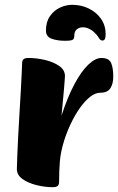

<svg xmlns="http://www.w3.org/2000/svg" viewBox="-20 -765 491 798"><path d="M198.4 13Q166 13 131.5 4.3Q96.9 -4.3 73.5 -20.9Q50.1 -37.5 50.1 -62.3Q50.1 -80.7 51.8 -117Q53.4 -153.3 55.6 -199.7Q57.9 -246.1 61 -294.3Q64.1 -342.5 66.4 -386Q68.6 -429.6 70.2 -460.4Q71.9 -491.3 71.9 -501.6Q71.9 -513.2 77.5 -518.6Q83.2 -524 98.7 -524Q132.4 -524 167.3 -515.7Q202.2 -507.4 226.1 -490.8Q250 -474.3 250 -448.7Q250 -442.2 248.7 -428.6Q247.5 -414.9 246.1 -396.5Q244.7 -378.1 242.6 -357.8Q240.5 -337.5 238.9 -318.3Q237.2 -299.1 235.7 -284.5Q260.9 -362.1 289.6 -415.6Q318.3 -469.2 347.3 -496.6Q376.3 -524 401.3 -524Q433 -524 441.8 -503.4Q450.7 -482.9 450.7 -445.5Q450.7 -417.1 438.8 -398.4Q427 -379.6 396.9 -379.6Q375.9 -379.6 353.9 -362.1Q331.8 -344.5 311.5 -315.5Q291.1 -286.4 274.1 -250.5Q257 -214.6 245.8 -178Q232 -132.8 228.8 -94.2Q225.6 -55.6 225.6 -9.4Q225.6 2.2 220 7.6Q214.5 13 198.4 13ZM249.8 -595.5Q218.9 -595.5 195 -603.9Q171 -612.3 171 -638.1Q171 -673.9 187.5 -697.7Q204.1 -721.5 229 -733.2Q253.9 -745 280.1 -745Q317.7 -745 349.5 -729.4Q381.3 -713.7 400.2 -686.3Q419.1 -658.9 419.1 -622.8Q419.1 -609.7 416 -603.1Q412.8 -596.5 405.8 -596.5Q396.8 -596.5 390.3 -608.2Q383.8 -619.9 368.6 -633.6Q362.6 -639.3 350.1 -645.5Q337.6 -651.6 324.1 -651.6Q309.7 -651.6 299.2 -643Q288.8 -634.4 288.8 -616.8Q288.8 -604.2 282.4 -599.9Q276 -595.5 249.8 -595.5Z"/></svg>

Font: Briem Hand Thin
Style: Regular
Weight: 100
Designer: Gunnlaugur SE Briem, Eben Sorkin
Foundry: Sorkin Type Co.
Version: Version 1.003